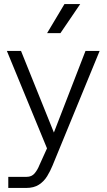

<svg xmlns="http://www.w3.org/2000/svg" viewBox="-20 -730 527 950"><path d="M21 200V145H112Q137 145 151.5 127.5Q166 110 175 87L238 -52L403 -478H473L240 89Q229 116 213.5 141.5Q198 167 173 183.5Q148 200 109 200ZM222 27 14 -478H84L260 -41ZM213 -566 299 -710H377L279 -566Z"/></svg>

Font: SUSE Light
Style: Regular
Weight: 300
Designer: Rene Bieder
Foundry: SUSE
Version: Version 1.000